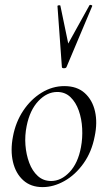

<svg xmlns="http://www.w3.org/2000/svg" viewBox="-20 -751 438 785"><path d="M154 14Q106 14 75 -14Q44 -42 33 -89Q22 -136 33 -193Q44 -252 75 -298.5Q106 -345 150 -372Q194 -399 243 -399Q295 -399 326.5 -370.5Q358 -342 368.5 -295.5Q379 -249 367 -193Q355 -130 321.5 -83Q288 -36 243.5 -11Q199 14 154 14ZM189 -11Q230 -11 264.5 -47.5Q299 -84 311 -149Q318 -186 316 -225.5Q314 -265 302 -299Q290 -333 268 -354Q246 -375 214 -375Q172 -375 137 -338Q102 -301 89 -236Q81 -197 84 -158Q87 -119 99.5 -85.5Q112 -52 134.5 -31.5Q157 -11 189 -11ZM233 -477 215 -726Q215 -729 221 -729.5Q227 -730 227 -727L259 -573L346 -730Q348 -732 353 -730.5Q358 -729 357 -726L252 -477Q250 -472 241.5 -472Q233 -472 233 -477Z"/></svg>

Font: Cormorant
Style: Italic
Weight: 400
Italic angle: -10°
Designer: Christian Thalmann (Catharsis Fonts)
Foundry: Catharsis Fonts
Version: Version 4.000